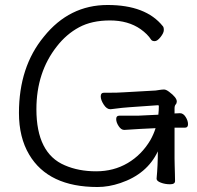

<svg xmlns="http://www.w3.org/2000/svg" viewBox="-20 -733 792 770"><path d="M604 -219 543 -216 479 -212H478Q466 -212 456 -227Q446 -242 446 -255.5Q446 -269 458 -269H532L615 -273Q617 -290 617 -308Q617 -311 613 -311L499 -303Q478 -302 424 -295H422Q408 -295 396 -313.5Q384 -332 384 -346.5Q384 -361 396 -361H410Q454 -361 480 -363L604 -370Q612 -371 621 -372.5Q630 -374 638 -374Q646 -374 658 -365Q689 -342 689 -326Q689 -319 684.5 -314Q680 -309 680 -298V-278Q694 -279 701 -279H702Q715 -279 724.5 -264Q734 -249 734 -235Q734 -221 722 -221H680V-97Q680 -89 680.5 -71Q681 -53 681.5 -35Q682 -17 682 -7Q682 6 662 6Q642 6 625 -0.5Q608 -7 608 -16V-17Q613 -70 613 -126Q570 -35 463 1Q416 17 371 17Q174 17 97 -113Q56 -182 56 -280Q56 -465 156 -586Q258 -713 411.5 -713Q565 -713 633 -628Q637 -624 637 -612.5Q637 -601 624 -584.5Q611 -568 600.5 -568Q590 -568 586 -574Q572 -596 544 -616Q494 -651 421 -651Q348 -651 297 -623.5Q246 -596 208 -547Q126 -443 126 -295Q126 -118 240 -70Q295 -46 365.5 -46Q436 -46 492 -79Q548 -112 583 -171Q596 -194 604 -219Z"/></svg>

Font: Fusion Kai T
Style: Regular
Weight: 400
Designer: Fontworks Inc.
Version: Version 24.134;May 13, 2024